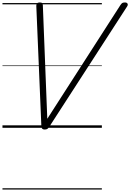

<svg xmlns="http://www.w3.org/2000/svg" viewBox="-20 -1035 1055 1555"><path d="M341 14Q329 14 322.5 8Q316 2 315 -13L274 -987Q274 -1002 280.5 -1008.5Q287 -1015 302 -1015Q317 -1015 321.5 -1010Q326 -1005 327 -992L363 -73L954 -992Q963 -1006 970 -1010.5Q977 -1015 992 -1015Q1008 -1015 1013 -1005Q1018 -995 1009 -982L379 -8Q371 4 363.5 9Q356 14 341 14ZM0 490H805V500H0ZM0 -20H805V0H0ZM0 -505H805V-500H0ZM0 -1010H805V-1000H0Z"/></svg>

Font: Playwrite AU VIC Guides
Style: Regular
Weight: 400
Designer: Veronika Burian, José Scaglione
Foundry: TypeTogether
Version: Version 1.003